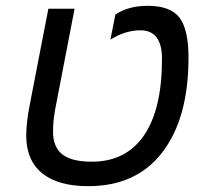

<svg xmlns="http://www.w3.org/2000/svg" viewBox="-20 -629 693 659"><path d="M283 10Q179 10 124.5 -34.5Q70 -79 70 -164Q70 -209 83 -274L146 -599H236L170 -257Q162 -214 162 -178Q162 -124 194 -99Q226 -74 295 -74Q412 -74 474 -164Q536 -254 536 -427Q536 -525 462 -525Q410 -525 359 -493L376 -579Q420 -609 487 -609Q565 -609 596 -568.5Q627 -528 627 -431Q627 -223 537 -106Q448 10 283 10Z"/></svg>

Font: Libra Sans
Style: Italic
Weight: 400
Italic angle: -12°
Foundry: Context Ltd
Version: Version 1.002